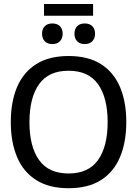

<svg xmlns="http://www.w3.org/2000/svg" viewBox="-20 -947 698 978"><path d="M329.2 11.7Q230 11.7 164.6 -29.6Q99.2 -70.8 67.1 -146.7Q35 -222.5 35 -325Q35 -428.3 67.1 -503.8Q99.2 -579.2 164.6 -620.4Q230 -661.7 329.2 -661.7Q429.2 -661.7 494.2 -620.4Q559.2 -579.2 591.2 -503.8Q623.3 -428.3 623.3 -325Q623.3 -222.5 591.2 -146.7Q559.2 -70.8 494.2 -29.6Q429.2 11.7 329.2 11.7ZM329.2 -63.3Q430.8 -63.3 479.6 -132.1Q528.3 -200.8 528.3 -325Q528.3 -449.2 479.6 -517.9Q430.8 -586.7 329.2 -586.7Q227.5 -586.7 178.8 -517.9Q130 -449.2 130 -325Q130 -200.8 178.8 -132.1Q227.5 -63.3 329.2 -63.3ZM204.2 -866.7V-926.7H454.2V-866.7ZM246.7 -722.5Q221.7 -722.5 207.9 -737.1Q194.2 -751.7 194.2 -775Q194.2 -799.2 207.9 -813.3Q221.7 -827.5 246.7 -827.5Q271.7 -827.5 285.4 -813.3Q299.2 -799.2 299.2 -775Q299.2 -751.7 285.4 -737.1Q271.7 -722.5 246.7 -722.5ZM411.7 -722.5Q386.7 -722.5 372.9 -737.1Q359.2 -751.7 359.2 -775Q359.2 -799.2 372.9 -813.3Q386.7 -827.5 411.7 -827.5Q436.7 -827.5 450.4 -813.3Q464.2 -799.2 464.2 -775Q464.2 -751.7 450.4 -737.1Q436.7 -722.5 411.7 -722.5Z"/></svg>

Font: Familjen Grotesk GF
Style: Regular
Weight: 400
Designer: Anders Wikstroem, Jonas Baeckman, Matilda Gysing, Kristian Moeller
Foundry: Familjen STHLM AB
Version: Version 2.000; Beta; Release 4; Build 6